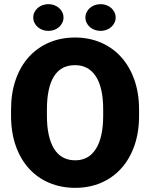

<svg xmlns="http://www.w3.org/2000/svg" viewBox="-20 -903 730 933"><path d="M655.8 -340.8Q655.8 -259.3 632.8 -194.3Q609.9 -129.4 568.6 -84Q527.3 -38.6 470.5 -14.4Q413.6 9.8 345.7 9.8Q276.9 9.8 219.5 -14.4Q162.1 -38.6 120.8 -84Q79.6 -129.4 56.6 -194.3Q33.7 -259.3 33.7 -340.8V-369.6Q33.7 -451.2 56.4 -516.1Q79.1 -581.1 120.4 -626.5Q161.6 -671.9 218.8 -696.3Q275.9 -720.7 344.7 -720.7Q412.6 -720.7 469.7 -696.3Q526.9 -671.9 568.1 -626.5Q609.4 -581.1 632.6 -516.1Q655.8 -451.2 655.8 -369.6ZM481.4 -370.6Q481.4 -476.6 446 -531.5Q410.6 -586.4 344.7 -586.4Q275.9 -586.4 241.9 -531.5Q208 -476.6 208 -370.6V-340.8Q208 -236.3 242.7 -180.2Q277.3 -124 345.7 -124Q411.1 -124 446.3 -179.9Q481.4 -235.8 481.4 -340.8ZM141.6 -817.9Q141.6 -831.5 147.5 -843.5Q153.3 -855.5 163.3 -864.3Q173.3 -873 186.8 -877.9Q200.2 -882.8 215.3 -882.8Q230.5 -882.8 243.7 -877.9Q256.8 -873 266.8 -864.3Q276.9 -855.5 282.7 -843.5Q288.6 -831.5 288.6 -817.9Q288.6 -804.2 282.7 -792.2Q276.9 -780.3 266.8 -771.5Q256.8 -762.7 243.7 -757.8Q230.5 -752.9 215.3 -752.9Q200.2 -752.9 186.8 -757.8Q173.3 -762.7 163.3 -771.5Q153.3 -780.3 147.5 -792.2Q141.6 -804.2 141.6 -817.9ZM395 -817.9Q395 -831.5 400.9 -843.5Q406.7 -855.5 416.7 -864.3Q426.8 -873 440.2 -877.9Q453.6 -882.8 468.8 -882.8Q483.9 -882.8 497.1 -877.9Q510.3 -873 520.3 -864.3Q530.3 -855.5 536.1 -843.5Q542 -831.5 542 -817.9Q542 -804.2 536.1 -792.2Q530.3 -780.3 520.3 -771.5Q510.3 -762.7 497.1 -757.8Q483.9 -752.9 468.8 -752.9Q453.6 -752.9 440.2 -757.8Q426.8 -762.7 416.7 -771.5Q406.7 -780.3 400.9 -792.2Q395 -804.2 395 -817.9Z"/></svg>

Font: RobotoDraft
Style: Black
Weight: 900
Designer: Google
Version: Version 2.000980w3; 2014; ttfautohint (v1.1) -l 5 -r 24 -G 4